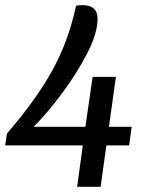

<svg xmlns="http://www.w3.org/2000/svg" viewBox="-31 -722 573 742"><path d="M289 -160H-11L-4 -206Q109 -337 171.5 -450.5Q234 -564 263 -700Q272 -702 289 -702Q346 -702 346 -649Q346 -594 306 -516Q266 -438 208.5 -361Q151 -284 99 -232H299L327 -425H417L390 -232H478L468 -160H380L358 0H267Z"/></svg>

Font: Krub Medium
Style: Italic
Weight: 500
Italic angle: -8°
Designer: Ekaluck Peanpanawate
Foundry: Cadson Demak Co.,Ltd.
Version: Version 1.000; ttfautohint (v1.6)